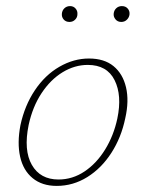

<svg xmlns="http://www.w3.org/2000/svg" viewBox="-20 -605 479 630"><path d="M166 5Q118 5 87 -20.5Q56 -46 46 -91Q36 -136 47 -194Q61 -259 94.5 -309Q128 -359 175 -386Q222 -413 272 -413Q322 -413 352.5 -388Q383 -363 393.5 -318.5Q404 -274 391 -217Q378 -154 345.5 -103.5Q313 -53 266.5 -24Q220 5 166 5ZM172 -16Q218 -16 257.5 -42.5Q297 -69 325 -114.5Q353 -160 365 -216Q381 -292 356 -342Q331 -392 268 -392Q225 -392 185.5 -368Q146 -344 116.5 -299.5Q87 -255 74 -195Q57 -112 84.5 -64Q112 -16 172 -16ZM208 -533Q196 -533 189 -541Q182 -549 183 -560Q184 -571 191.5 -578Q199 -585 210 -585Q221 -585 228 -577Q235 -569 234 -558Q234 -548 226.5 -540.5Q219 -533 208 -533ZM378 -533Q366 -533 359 -541.5Q352 -550 353 -560Q354 -571 361.5 -578Q369 -585 380 -585Q392 -585 399 -577Q406 -569 405 -558Q404 -548 396.5 -540.5Q389 -533 378 -533Z"/></svg>

Font: Ysabeau Office Thin
Style: Italic
Weight: 250
Italic angle: -12°
Designer: Christian Thalmann (Catharsis Fonts)
Version: Version 2.001;gftools[0.9.30]; featfreeze: tnum,lnum,ss02